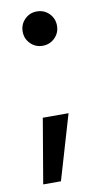

<svg xmlns="http://www.w3.org/2000/svg" viewBox="-77 -535 381 713"><g transform="rotate(-10 113.5 -178.5)"><path d="M26.9 139.6 68.4 -104.5H165.5L93.8 139.6ZM114.7 -367.7Q87.9 -367.7 69.1 -386.5Q50.3 -405.3 50.3 -432.1Q50.3 -459.5 69.1 -478.3Q87.9 -497.1 114.7 -497.1Q142.1 -497.1 160.9 -478.3Q179.7 -459.5 179.7 -432.1Q179.7 -405.3 160.9 -386.5Q142.1 -367.7 114.7 -367.7Z"/></g></svg>

Font: Inter Cardless Display
Style: Regular
Weight: 400
Designer: Rasmus Andersson
Foundry: rsms
Version: Version 4.001;git-9221beed3